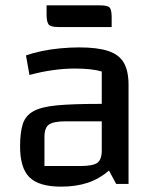

<svg xmlns="http://www.w3.org/2000/svg" viewBox="-20 -687 585 717"><path d="M208 10Q126 10 90.5 -24.5Q55 -59 55 -140Q55 -192 65 -223.5Q75 -255 104.5 -271.5Q134 -288 192 -293.5Q250 -299 345 -299H390V-234H227Q180 -234 163 -222Q146 -210 146 -176V-67H280Q327 -67 343.5 -79Q360 -91 360 -125V-420Q323 -431 259 -431Q220 -431 177 -425Q134 -419 90 -407L77 -480Q102 -489 135 -496Q168 -503 205 -506.5Q242 -510 276 -510Q344 -510 384.5 -496.5Q425 -483 442.5 -452.5Q460 -422 460 -370V0H414L387 -50Q351 -19 307.5 -4.5Q264 10 208 10ZM199 -586Q168 -586 161 -596.5Q154 -607 154 -632V-667H353Q384 -667 390.5 -657.5Q397 -648 397 -622V-586Z"/></svg>

Font: Changa
Style: Regular
Weight: 400
Designer: Eduardo Rodriguez Tunni
Foundry: Eduardo Rodriguez Tunni
Version: Version 3.003